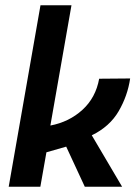

<svg xmlns="http://www.w3.org/2000/svg" viewBox="-20 -708 514 728"><path d="M443 0H301.5L231 -152L156 -130.5L133 0H13L133.5 -688H251L171 -232Q242 -245.5 292.5 -291.5Q343 -337.5 356 -409.5L473.5 -410.5Q464 -345 430 -286.5Q396 -228 328 -195Z"/></svg>

Font: Lucymar Sans SemiBold
Style: Italic
Weight: 600
Italic angle: -10°
Foundry: The League of Moveable Type (original font) / Main changes by Cristiano Sobral with portions from Mirco Monsees
Version: Version 2.00;August 30, 2020;FontCreator 13.0.0.2681 64-bit